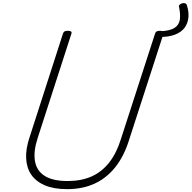

<svg xmlns="http://www.w3.org/2000/svg" viewBox="-20 -1240 1275 1278"><path d="M1224 -1205Q1238 -1161 1234 -1122.5Q1230 -1084 1208 -1054.5Q1186 -1025 1143.5 -1009Q1101 -993 1037 -994L1049 -1032Q1112 -1035 1142 -1054.5Q1172 -1074 1177 -1109.5Q1182 -1145 1172 -1192Q1169 -1202 1175.5 -1208.5Q1182 -1215 1192.5 -1218Q1203 -1221 1212 -1218Q1221 -1215 1224 -1205ZM427 19Q338 19 278.5 -6.5Q219 -32 188 -77.5Q157 -123 154 -186.5Q151 -250 177 -327L399 -1016Q402 -1026 409 -1030.5Q416 -1035 432 -1035Q446 -1035 452.5 -1030.5Q459 -1026 455 -1015L231 -322Q202 -234 212.5 -169Q223 -104 277 -69.5Q331 -35 430 -35Q521 -35 589.5 -65.5Q658 -96 707 -158.5Q756 -221 785 -315L1012 -1016Q1015 -1026 1022 -1030.5Q1029 -1035 1045 -1035Q1074 -1035 1068 -1015L840 -311Q806 -201 748 -128Q690 -55 610 -18Q530 19 427 19Z"/></svg>

Font: Playwrite CO ExtraLight
Style: Regular
Weight: 250
Version: Version 1.002